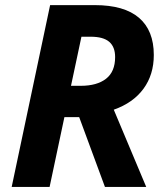

<svg xmlns="http://www.w3.org/2000/svg" viewBox="-20 -734 649 754"><path d="M258.8 -397H296.9Q360.8 -397 396.5 -424.8Q432.1 -452.6 432.1 -509.8Q432.1 -549.8 408.9 -569.8Q385.7 -589.8 335.9 -589.8H299.8ZM232.9 -273.9 174.8 0H25.9L176.8 -713.9H352.1Q467.8 -713.9 525.9 -664.1Q584 -614.3 584 -518.1Q584 -440.9 543.5 -385.5Q502.9 -330.1 426.8 -303.2L554.2 0H392.1L291 -273.9Z"/></svg>

Font: TypoPRO Open Sans
Style: Bold Italic
Weight: 700
Italic angle: -12°
Foundry: Ascender Corporation
Version: Version 1.10